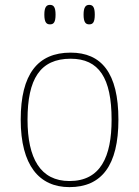

<svg xmlns="http://www.w3.org/2000/svg" viewBox="-20 -758 571 788"><path d="M346 -658C361 -658 369 -666 369 -698C369 -729 361 -738 346 -738C332 -738 323 -729 323 -698C323 -666 332 -658 346 -658ZM185 -658C200 -658 208 -666 208 -698C208 -729 200 -738 185 -738C171 -738 162 -729 162 -698C162 -666 171 -658 185 -658ZM265 10C397 10 466 -79 466 -267C466 -459 396 -542 270 -542C135 -542 65 -454 65 -267C65 -79 141 10 265 10ZM265 -15C146 -15 93 -108 93 -267C93 -433 144 -517 270 -517C386 -517 438 -438 438 -267C438 -115 393 -15 265 -15Z"/></svg>

Font: Noto Serif Sinhala Thin
Style: Regular
Weight: 100
Designer: Jelle Bosma - Monotype Design Team
Foundry: Monotype Imaging Inc.
Version: Version 2.007